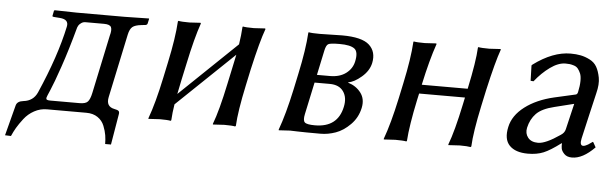

<svg xmlns="http://www.w3.org/2000/svg" viewBox="-45 -572 2653 833"><g transform="rotate(5 1282.0 -155.0)"><path d="M161.6 -50.8Q160.2 -43.5 164.6 -41.3Q168.9 -39.1 178.2 -39.1H307.1Q333 -39.1 342.5 -49.8Q352.1 -60.5 357.9 -87.9L411.6 -341.8Q418.9 -367.2 413.6 -379.2Q408.2 -391.1 382.3 -391.1H301.3Q291 -391.1 282.7 -385Q274.4 -378.9 271.5 -373.5Q268.6 -368.2 267.6 -365.2Q240.2 -264.6 214.6 -190.2Q189 -115.7 175.5 -85Q162.1 -54.2 161.6 -50.8ZM168 0Q138.7 0 112.8 14.2Q86.9 28.3 69.1 51.5Q51.3 74.7 41 92.3Q30.8 109.9 22.5 128.9L-3.4 127.9L31.2 -4.9Q36.1 -23.9 63.5 -26.9Q106 -31.7 123 -69.8Q195.3 -234.9 222.7 -365.2Q229.5 -397 189 -399.9L162.6 -401.9Q159.2 -402.3 157.5 -403.3Q155.8 -404.3 156.7 -407.2L161.1 -429.2L164.6 -431.2Q242.2 -429.2 259.3 -429.2H468.3L574.7 -431.2L575.2 -429.2L570.8 -409.2Q569.3 -403.3 562.5 -401.9L544.9 -399.9Q517.1 -397 505.6 -387.5Q494.1 -377.9 488.8 -353L430.2 -76.2Q421.4 -34.2 459.5 -26.9Q473.1 -24.4 477.8 -20.3Q482.4 -16.1 480.5 -5.9L458 127.9H432.6Q432.6 108.9 429.7 90.3Q426.8 71.8 418 49.6Q409.2 27.3 389.2 13.7Q369.1 0 339.8 0Z M753.9 -250 738.8 -180.2Q730.5 -141.1 725.6 -115.7L973.6 -353.5Q980 -395 981.9 -429.2L983.4 -432.1Q997.1 -429.2 1031.7 -429.2Q1031.7 -429.2 1080.6 -432.1L1082 -429.2Q1062 -375.5 1033.7 -250L1018.6 -179.2Q993.7 -63 990.7 0L987.8 2.9Q974.1 0 940.4 0Q940.4 0 891.1 2.9L890.6 0Q913.6 -60.1 938.5 -179.2L953.6 -250Q960.9 -285.2 965.8 -307.6L717.3 -69.8Q711.4 -33.7 709.5 0L707 2.9Q693.8 0 659.7 0Q659.7 0 609.9 2.9V0Q635.3 -68.8 658.7 -180.2L673.3 -249Q696.3 -356.4 700.7 -429.2L702.6 -432.1Q716.3 -429.2 751 -429.2Q751 -429.2 799.3 -432.1L800.8 -429.2Q777.8 -363.8 753.9 -250Z M1321.8 -251H1378.9Q1420.9 -251 1448 -271.2Q1475.1 -291.5 1481.9 -323.2Q1491.2 -366.2 1472.9 -379.6Q1454.6 -393.1 1408.7 -393.1Q1368.2 -393.1 1358.9 -387.7Q1349.6 -382.3 1344.7 -358.9ZM1314.5 -216.8 1284.7 -77.1Q1278.8 -49.8 1287.4 -41Q1295.9 -32.2 1332 -32.2Q1431.2 -32.2 1450.2 -123Q1459 -163.6 1440.4 -190.2Q1421.9 -216.8 1380.4 -216.8ZM1227.1 0 1177.7 2.9 1177.2 0Q1202.6 -68.8 1226.6 -180.2L1241.2 -249Q1264.2 -356.4 1268.6 -429.2L1270 -432.1Q1283.7 -429.2 1318.4 -429.2Q1337.4 -429.2 1367.2 -430.2Q1397 -431.2 1416 -431.2Q1502.4 -431.2 1534.4 -401.9Q1566.4 -372.6 1556.2 -323.2Q1548.8 -288.6 1517.1 -261.5Q1485.4 -234.4 1460.4 -231L1460 -229Q1495.1 -218.3 1515.6 -191.2Q1536.1 -164.1 1527.8 -125Q1518.6 -82 1488.5 -51.8Q1458.5 -21.5 1425.3 -9.8Q1392.1 2 1359.9 2Q1287.1 2 1259.8 1Q1232.4 0 1227.1 0Z M2059.1 -250 2043.9 -179.2Q2019 -63 2016.1 0L2013.2 2.9Q1999.5 0 1965.8 0Q1965.8 0 1916.5 2.9L1916 0Q1939 -60.1 1963.9 -179.2L1970.2 -209H1770.5L1764.2 -180.2Q1740.2 -67.4 1735.8 0L1733.4 2.9Q1719.2 0 1685.1 0Q1685.1 0 1635.3 2.9L1634.8 0Q1660.2 -68.8 1684.1 -180.2L1698.7 -249Q1721.7 -356.4 1726.1 -429.2L1727.5 -432.1Q1741.2 -429.2 1775.9 -429.2Q1775.9 -429.2 1825.7 -432.1L1827.1 -429.2Q1802.2 -357.9 1778.8 -249V-248H1978.5L1979 -250Q2004.4 -369.1 2007.3 -429.2L2008.8 -432.1Q2022.5 -429.2 2057.1 -429.2Q2057.1 -429.2 2106 -432.1L2106.9 -429.2Q2087.4 -375.5 2059.1 -250Z M2444.8 -223.1 2360.4 -202.1Q2306.2 -189 2282.2 -164.3Q2258.3 -139.6 2250 -102.1Q2244.6 -77.1 2258.8 -59.1Q2272.9 -41 2303.2 -41Q2335.9 -41 2398.4 -84Q2414.6 -94.2 2418 -109.9ZM2489.7 -76.2Q2482.9 -45.4 2499 -44.9Q2503.9 -44.9 2510 -47.6Q2516.1 -50.3 2520.3 -52.7Q2524.4 -55.2 2531 -60.1Q2537.6 -64.9 2539.6 -65.9L2542 -64L2553.7 -43Q2501.5 10.3 2454.6 9.8Q2433.1 9.8 2421.4 -2.2Q2409.7 -14.2 2407.7 -25.4Q2405.8 -36.6 2406.7 -47.9H2404.8Q2359.4 -13.7 2330.6 -2Q2301.8 9.8 2263.2 9.8Q2208.5 9.8 2182.6 -17.3Q2156.7 -44.4 2168.5 -98.1Q2179.2 -148.9 2229.5 -187.3Q2279.8 -225.6 2356 -243.2L2448.7 -264.2Q2455.1 -266.1 2457 -275.9Q2462.9 -303.2 2463.1 -324Q2463.4 -344.7 2458.3 -356.9Q2453.1 -369.1 2446.5 -377.2Q2439.9 -385.3 2429.2 -388.7Q2418.5 -392.1 2410.6 -393.1Q2402.8 -394 2392.1 -394Q2360.8 -394 2325.4 -368.4Q2290 -342.8 2260.3 -305.2L2247.6 -306.2L2245.6 -373L2249.5 -377Q2333.5 -439 2410.6 -439Q2434.6 -439 2454.3 -435.1Q2474.1 -431.2 2494.4 -420.9Q2514.6 -410.6 2525.1 -392.3Q2535.6 -374 2541 -345.7Q2546.4 -317.4 2536.1 -276.9Q2535.2 -272.9 2514.2 -182.9Q2493.2 -92.8 2489.7 -76.2Z"/></g></svg>

Font: Linux Biolinum
Style: Italic
Weight: 400
Italic angle: -12°
Designer: Philipp H. Poll
Foundry: Philipp H. Poll
Version: Version 1.1.3 ; ttfautohint (v0.9)